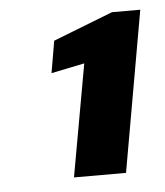

<svg xmlns="http://www.w3.org/2000/svg" viewBox="-36 -737 359 419"><g transform="rotate(-5 143.0 -528.0)"><path d="M110 -352 154 -598 81 -583 93 -653 224 -704H286L224 -352Z"/></g></svg>

Font: DM Sans 18pt Black
Style: Italic
Weight: 900
Italic angle: -10°
Designer: Colophon Foundry, Jonny Pinhorn
Foundry: Colophon Foundry
Version: Version 4.004;gftools[0.9.30]